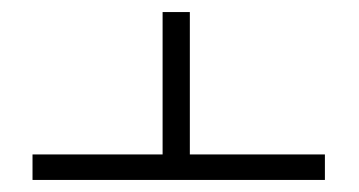

<svg xmlns="http://www.w3.org/2000/svg" viewBox="-20 -609 598 320"><path d="M251 -588.9H296.4V-351.6H521.5V-309.1H34.2V-351.6H251Z"/></svg>

Font: Heebo ExtraLight
Style: Regular
Weight: 250
Designer: Oded Ezer
Foundry: Ezer Type House
Version: Version 3.100